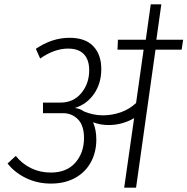

<svg xmlns="http://www.w3.org/2000/svg" viewBox="-20 -869 868 889"><path d="M821 -639H700L610 0H555L601 -322Q546 -290 483 -290Q444 -290 411 -303Q426 -268 426 -223Q426 -164 400.5 -117.5Q375 -71 327.5 -45Q280 -19 216 -19Q153 -19 100.5 -44.5Q48 -70 15 -112L53 -147Q83 -110 124.5 -90Q166 -70 215 -70Q289 -70 329 -116Q369 -162 369 -230Q369 -288 341 -316.5Q313 -345 271 -345H179V-394H260Q320 -394 356.5 -438Q393 -482 393 -544Q393 -592 368.5 -618Q344 -644 295 -644Q232 -644 166 -598L146 -643Q221 -694 302 -694Q375 -694 412 -655Q449 -616 449 -549Q449 -483 415.5 -434.5Q382 -386 326 -369Q349 -367 369 -353Q412 -335 456 -335Q499 -335 539 -349Q579 -363 610 -392L645 -639H524L526 -685H655L678 -849H727L704 -685H828Z"/></svg>

Font: FiraGO Light
Style: Italic
Weight: 300
Italic angle: -8°
Designer: bBox Type GmbH
Foundry: bBox Type GmbH
Version: Version 1.001